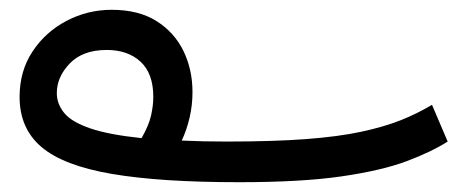

<svg xmlns="http://www.w3.org/2000/svg" viewBox="-20 -351 944 392"><path d="M468 21Q307 21 208 4Q109 -13 64.5 -51Q20 -89 20 -153Q20 -206 46.5 -246Q73 -286 116 -308.5Q159 -331 208 -331Q263 -331 299.5 -308Q336 -285 354.5 -247Q373 -209 373 -163Q373 -136 367 -110.5Q361 -85 351 -64Q393 -62 442 -62Q538 -62 604.5 -67Q671 -72 717.5 -82Q764 -92 798 -105.5Q832 -119 862 -137L894 -62Q861 -41 810.5 -22Q760 -3 678 9Q596 21 468 21ZM96 -161Q96 -139 111 -120.5Q126 -102 164 -89Q202 -76 269 -69Q284 -95 288.5 -115.5Q293 -136 293 -153Q293 -201 267 -225Q241 -249 198 -249Q149 -249 122.5 -221.5Q96 -194 96 -161Z"/></svg>

Font: Noto IKEA Arabic
Style: Regular
Weight: 400
Designer: Monotype Design Team
Foundry: Monotype Imaging Inc.
Version: Version 1.200